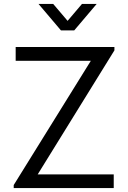

<svg xmlns="http://www.w3.org/2000/svg" viewBox="-20 -960 654 980"><path d="M251.5 -940H176.5L291 -805H359L473.5 -940H398.5L325 -853.5ZM560.5 0V-70H172.5L564 -703V-720H60V-649.5H443.5L50 -15.5V0Z"/></svg>

Font: Manrope
Style: Regular
Weight: 400
Designer: Mikhail Sharanda
Foundry: Mikhail Sharanda
Version: Version 4.505